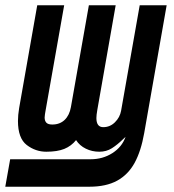

<svg xmlns="http://www.w3.org/2000/svg" viewBox="-37 -570 657 727"><path d="M1.5 33H306.5Q352 33 388.5 9.8Q425 -13.5 438.5 -52L429.5 -43.5Q407.5 -22 386.8 -8.8Q366 4.5 339 4.5Q311.5 4.5 288 -7Q264.5 -18.5 251 -39.5Q233 -17 206.5 -6.2Q180 4.5 138.5 4.5Q97.5 4.5 64.2 -21Q31 -46.5 31 -112Q31 -134 35.5 -161L104 -550H206L135.5 -151Q134.5 -144.5 133.2 -137.2Q132 -130 132 -125Q132 -112.5 138.5 -105.5Q145 -98.5 161 -98.5Q189.5 -98.5 207.8 -116Q226 -133.5 231.5 -164.5L299.5 -550H401L331.5 -154Q328 -134 328 -123Q328 -88.5 354 -88.5Q379.5 -88.5 398.2 -107Q417 -125.5 421.5 -150.5L492 -550H594L509 -66Q497 2 472.8 46.5Q448.5 91 406.8 114Q365 137 301.5 137H-17Z"/></svg>

Font: JuliaMono SemiBold
Style: Italic
Weight: 600
Italic angle: -9°
Monospace: yes
Designer: cormullion
Foundry: corm
Version: Version 0.056; ttfautohint (v1.8.4)